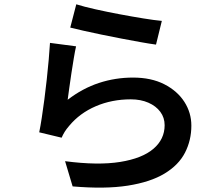

<svg xmlns="http://www.w3.org/2000/svg" viewBox="-20 -819 1040 891"><path d="M334 -799Q369 -788 422.5 -776Q476 -764 534.5 -753Q593 -742 645.5 -733.5Q698 -725 731 -722L704 -612Q674 -616 632.5 -623.5Q591 -631 543.5 -640Q496 -649 450.5 -658.5Q405 -668 367 -676.5Q329 -685 306 -691ZM333 -604Q328 -582 322.5 -549Q317 -516 311.5 -480Q306 -444 301.5 -411Q297 -378 294 -356Q363 -409 439 -434Q515 -459 597 -459Q682 -459 742.5 -428Q803 -397 835.5 -346.5Q868 -296 868 -236Q868 -168 838.5 -110.5Q809 -53 743.5 -13.5Q678 26 573 42.5Q468 59 317 46L282 -71Q435 -51 537.5 -67.5Q640 -84 692 -128.5Q744 -173 744 -238Q744 -273 724 -300Q704 -327 668.5 -342.5Q633 -358 587 -358Q499 -358 424.5 -326Q350 -294 301 -235Q288 -220 280 -207Q272 -194 266 -180L162 -205Q168 -234 174 -273.5Q180 -313 186 -358.5Q192 -404 197 -450.5Q202 -497 206 -541Q210 -585 212 -620Z"/></svg>

Font: Noto Sans KR SemiBold
Style: Regular
Weight: 600
Designer: Ryoko NISHIZUKA  (kana, bopomofo & ideographs); Paul D. Hunt (Latin, Greek & Cyrillic); Sandoll Communications , Soo-you
Foundry: Adobe
Version: Version 2.004-H2;hotconv 1.0.118;makeotfexe 2.5.65603